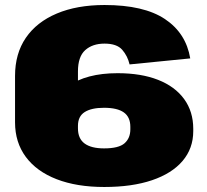

<svg xmlns="http://www.w3.org/2000/svg" viewBox="-20 -733 827 766"><path d="M40 -430Q40 -519 83 -582Q126 -645 206.5 -679Q287 -713 397 -713Q554 -713 638 -657Q722 -601 739 -500L497 -476Q489 -510 467.5 -534.5Q446 -559 397 -559Q349 -559 320 -533Q291 -507 291 -448V-245H40ZM396 13Q286 13 206 -18Q126 -49 83 -107Q40 -165 40 -245H179Q179 -337 251.5 -389Q324 -441 449 -441Q543 -441 610.5 -414.5Q678 -388 714.5 -338Q751 -288 751 -219V-210Q751 -141 708.5 -91Q666 -41 586.5 -14Q507 13 396 13ZM395 -141Q454 -141 477 -161.5Q500 -182 500 -217V-227Q500 -266 474 -284.5Q448 -303 395 -303Q345 -303 318 -286Q291 -269 291 -231V-221Q291 -180 317.5 -160.5Q344 -141 395 -141Z"/></svg>

Font: Pathway Extreme 8pt Thin 12pt Black
Style: Regular
Weight: 900
Version: Version 1.001;gftools[0.9.26]